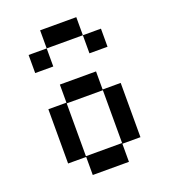

<svg xmlns="http://www.w3.org/2000/svg" viewBox="-174 -1124 1098 1247"><g transform="rotate(-20 375.0 -500.0)"><path d="M125 -750V-875H250V-1000H500V-875H625V-750H500V-875H250V-750ZM250 0V-125H125V-500H250V-625H500V-500H625V-125H500V0ZM250 -130H500V-495H250Z"/></g></svg>

Font: Silkscreen
Style: Regular
Weight: 400
Designer: Jason Kottke
Foundry: Jason Kottke
Version: Version 1.001; ttfautohint (v1.8.4.7-5d5b)